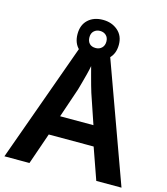

<svg xmlns="http://www.w3.org/2000/svg" viewBox="-127 -977 932 1074"><g transform="rotate(15 339.0 -440.0)"><path d="M532 0 468 -182H208L145 0H0L258 -717H418L678 0ZM378 -468Q374 -481 366 -508.5Q358 -536 350.5 -565.5Q343 -595 338 -613Q334 -591 327 -563.5Q320 -536 313 -511Q306 -486 301 -468L243 -297H436ZM336 -653Q283 -653 250.5 -683.5Q218 -714 218 -767Q218 -820 250.5 -850Q283 -880 336 -880Q387 -880 422 -850Q457 -820 457 -768Q457 -714 422.5 -683.5Q388 -653 336 -653ZM336 -717Q357 -717 371 -730.5Q385 -744 385 -767Q385 -790 371 -803Q357 -816 336 -816Q315 -816 301 -803Q287 -790 287 -767Q287 -744 299.5 -730.5Q312 -717 336 -717Z"/></g></svg>

Font: Noto Sans Oriya SemiBold
Style: Regular
Weight: 600
Version: Version 2.003